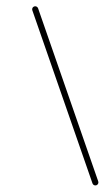

<svg xmlns="http://www.w3.org/2000/svg" viewBox="-20 -570 328 600"><path d="M81 -537.8C81 -537.8 81 -537.8 81 -537.8C143.7 -357.5 206.4 -177.2 269 3.1C270.7 8.1 276.2 10.7 281.1 9C286.1 7.3 288.7 1.8 287 -3.1C224.3 -183.4 161.6 -363.8 99 -544.1C97.3 -549 91.8 -551.6 86.9 -549.9C81.9 -548.2 79.3 -542.8 81 -537.8Z"/></svg>

Font: FRB American Cursive Extralight
Style: Italic
Weight: 200
Italic angle: -25°
Version: Version 2.0;Modular Font Editor K font №1